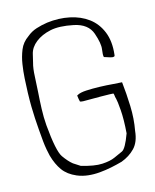

<svg xmlns="http://www.w3.org/2000/svg" viewBox="-109 -777 699 866"><g transform="rotate(-15 240.5 -343.5)"><path d="M241 -347Q240 -347 240 -346V-345Q242 -327 245 -317Q250 -315 259.5 -314.5Q269 -314 280.5 -314.5Q292 -315 342.5 -314.5Q393 -314 399 -313Q402 -312 402.5 -304Q403 -296 406 -286Q409 -276 412.5 -232.5Q416 -189 411 -124Q387 -58 369 -50Q351 -42 329 -32Q307 -22 270 -20Q233 -18 173 -36Q151 -50 142 -56Q123 -71 102.5 -100Q82 -129 71 -253Q68 -290 69.5 -330.5Q71 -371 73.5 -404.5Q76 -438 77.5 -477.5Q79 -517 86 -541Q88 -549 95 -579Q102 -609 130 -631Q158 -653 200 -662Q242 -671 307 -657.5Q372 -644 389 -594.5Q406 -545 402 -519Q398 -493 401 -483Q433 -472 440 -472Q447 -472 449 -475L450 -481Q457 -542 439 -586.5Q421 -631 385 -658Q349 -685 299 -695.5Q249 -706 194 -699Q167 -695 142 -687Q117 -679 97 -662Q68 -642 55.5 -611Q43 -580 38 -547Q33 -515 31 -481.5Q29 -448 28 -416Q27 -379 27.5 -350.5Q28 -322 29.5 -296.5Q31 -271 33 -245Q35 -219 38 -187Q40 -167 43.5 -147.5Q47 -128 50 -117Q62 -74 83 -45Q104 -16 144 1Q168 11 194.5 14Q221 17 249 14.5Q277 12 304 6.5Q331 1 356 -6Q394 -20 420 -47Q446 -74 451 -125Q461 -179 459 -238.5Q457 -298 451 -351L450 -352H448Q438 -352 409.5 -354.5Q381 -357 348 -358Q315 -359 285.5 -357.5Q256 -356 243 -348Q241 -347 241 -347Z"/></g></svg>

Font: Londrina Solid Thin
Style: Regular
Weight: 250
Designer: Marcelo Magalhaes
Foundry: Marcelo Magalhães
Version: Version 1.002